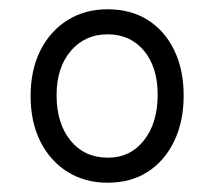

<svg xmlns="http://www.w3.org/2000/svg" viewBox="-20 -705 450 414"><path d="M212 -311Q163 -311 125.5 -334.5Q88 -358 67 -400Q46 -442 46 -498Q46 -554 67 -596Q88 -638 125.5 -661.5Q163 -685 212 -685Q262 -685 298.5 -662Q335 -639 355.5 -597Q376 -555 376 -499Q376 -443 355.5 -400.5Q335 -358 298.5 -334.5Q262 -311 212 -311ZM213 -365Q261 -365 290.5 -402.5Q320 -440 320 -501Q320 -560 290.5 -595.5Q261 -631 212 -631Q163 -631 132.5 -595Q102 -559 102 -500Q102 -439 132 -402Q162 -365 213 -365Z"/></svg>

Font: Fredoka SemiCondensed Light
Style: Regular
Weight: 300
Width: 4
Designer: Ben Nathan
Foundry: Milena B. Brandão, Ben Nathan
Version: Version 2.001